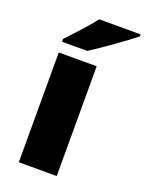

<svg xmlns="http://www.w3.org/2000/svg" viewBox="-145 -837 691 909"><g transform="rotate(20 201.0 -383.0)"><path d="M402 -756V-766H193C160 -721 98 -657 64 -620V-606H191C245 -640 355 -718 402 -756ZM258 0V-553H67V0Z"/></g></svg>

Font: Noto Sans Tamil Black
Style: Regular
Weight: 900
Designer: Jelle Bosma - Monotype Design Team
Foundry: Monotype Imaging Inc.
Version: Version 2.004